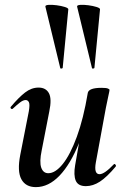

<svg xmlns="http://www.w3.org/2000/svg" viewBox="-20 -754 516 787"><path d="M127 13Q85 13 67.5 -19.5Q50 -52 63 -119L98 -297Q103 -326 98.5 -335Q94 -344 85 -344Q75 -344 62 -334Q49 -324 33 -309Q29 -305 25 -309Q21 -313 25 -317Q57 -355 83 -375Q109 -395 138 -395Q168 -395 180.5 -372Q193 -349 182 -297L151 -138Q141 -90 149 -67Q157 -44 178 -44Q207 -44 237.5 -82Q268 -120 295 -193.5Q322 -267 340 -374L358 -373Q339 -255 304 -168Q269 -81 224 -34Q179 13 127 13ZM332 9Q300 9 290.5 -13.5Q281 -36 288 -77L340 -374Q345 -394 396 -394Q416 -394 422.5 -391Q429 -388 429 -386Q429 -382 424 -360Q419 -338 414 -312L373 -89Q364 -40 388 -40Q398 -40 412.5 -50Q427 -60 446 -80Q449 -84 453 -79.5Q457 -75 454 -71Q418 -28 389.5 -9.5Q361 9 332 9ZM227 -475 166 -727Q165 -733 179 -734Q193 -735 212 -732.5Q231 -730 245.5 -725.5Q260 -721 260 -716L237 -476Q237 -474 232.5 -473Q228 -472 227 -475ZM357 -475 296 -727Q295 -733 309 -734Q323 -735 342 -732.5Q361 -730 375.5 -725.5Q390 -721 390 -716L367 -476Q367 -474 362.5 -473Q358 -472 357 -475Z"/></svg>

Font: Cormorant Light
Style: Bold Italic
Weight: 700
Italic angle: -10°
Version: Version 4.000